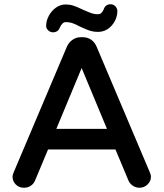

<svg xmlns="http://www.w3.org/2000/svg" viewBox="-20 -870 769 903"><path d="M197 -748Q197 -772 209.5 -795.5Q222 -819 243 -834Q264 -849 289 -849Q308 -849 325 -843.5Q342 -838 371 -824Q398 -812 411.5 -807.5Q425 -803 439 -803Q449 -803 455 -807.5Q461 -812 467 -824Q475 -850 500 -850Q513 -850 522 -841Q531 -832 532 -820Q532 -780 505.5 -750Q479 -720 440 -720Q421 -720 404.5 -725Q388 -730 356 -745Q332 -758 318.5 -762Q305 -766 290 -766Q281 -766 274.5 -760Q268 -754 261 -740Q258 -730 249.5 -724Q241 -718 229 -718Q217 -718 207 -727Q197 -736 197 -748ZM45 -61 294 -649Q303 -670 320.5 -682.5Q338 -695 359 -695H369Q392 -695 409 -683Q426 -671 435 -649L684 -61Q690 -48 690 -39Q690 -18 674 -2.5Q658 13 636 13Q619 13 605.5 4Q592 -5 585 -19L523 -167H206L144 -19Q137 -4 123.5 4.5Q110 13 93 13Q69 13 54 -2.5Q39 -18 39 -39Q39 -48 45 -61ZM483 -264 364 -550 245 -264Z"/></svg>

Font: 寒蝉全圆体 Bold
Style: Regular
Weight: 700
Designer: Warren2060
      Designed by Motoya company      

      [Varela Round]
      Joe Prince(Latin component); Avraham Cornf
Foundry: ChillType
Version: Version 3.200